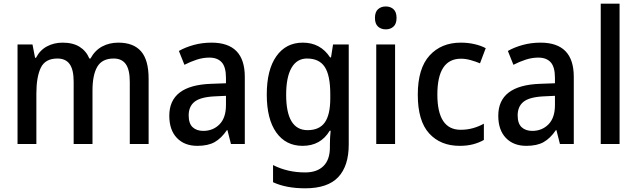

<svg xmlns="http://www.w3.org/2000/svg" viewBox="-20 -780 3450 1040"><path d="M621 -549Q703 -549 744 -502Q785 -455 785 -354V0H683V-337Q683 -402 661.5 -432.5Q640 -463 596 -463Q533 -463 507 -418.5Q481 -374 481 -290V0H379V-338Q379 -402 357.5 -432.5Q336 -463 291 -463Q225 -463 201 -413Q177 -363 177 -273V0H75V-539H156L170 -467H175Q196 -508 234 -528.5Q272 -549 319 -549Q375 -549 411 -526.5Q447 -504 464 -463H470Q494 -507 533 -528Q572 -549 621 -549Z M1126 -549Q1306 -549 1306 -364V0H1231L1212 -75H1209Q1179 -31 1143 -10.5Q1107 10 1049 10Q979 10 938 -33Q897 -76 897 -153Q897 -318 1123 -326L1204 -329V-358Q1204 -417 1181 -442.5Q1158 -468 1114 -468Q1080 -468 1046 -457Q1012 -446 979 -429L949 -504Q984 -524 1029.5 -536.5Q1075 -549 1126 -549ZM1141 -258Q1065 -254 1033.5 -228.5Q1002 -203 1002 -155Q1002 -111 1023.5 -91Q1045 -71 1081 -71Q1134 -71 1169 -106.5Q1204 -142 1204 -211V-261Z M1620 -549Q1716 -549 1768 -469H1773L1784 -539H1869V3Q1869 119 1812 179.5Q1755 240 1633 240Q1530 240 1459 207V114Q1537 154 1633 154Q1697 154 1732 119.5Q1767 85 1767 18V0Q1767 -13 1768 -35Q1769 -57 1771 -72H1766Q1717 10 1619 10Q1528 10 1476.5 -62.5Q1425 -135 1425 -268Q1425 -402 1477 -475.5Q1529 -549 1620 -549ZM1643 -463Q1588 -463 1559 -412.5Q1530 -362 1530 -267Q1530 -75 1646 -75Q1710 -75 1739.5 -117Q1769 -159 1769 -247V-270Q1769 -372 1739 -417.5Q1709 -463 1643 -463Z M2070 -745Q2095 -745 2111.5 -730Q2128 -715 2128 -683Q2128 -651 2111.5 -636Q2095 -621 2070 -621Q2044 -621 2027.5 -636Q2011 -651 2011 -683Q2011 -715 2027.5 -730Q2044 -745 2070 -745ZM2120 -539V0H2018V-539Z M2470 10Q2366 10 2304.5 -57.5Q2243 -125 2243 -267Q2243 -409 2306.5 -479Q2370 -549 2476 -549Q2515 -549 2550 -541Q2585 -533 2611 -519L2580 -437Q2556 -447 2529 -454.5Q2502 -462 2477 -462Q2349 -462 2349 -268Q2349 -77 2475 -77Q2511 -77 2542.5 -86Q2574 -95 2601 -110V-22Q2575 -7 2542.5 1.5Q2510 10 2470 10Z M2908 -549Q3088 -549 3088 -364V0H3013L2994 -75H2991Q2961 -31 2925 -10.5Q2889 10 2831 10Q2761 10 2720 -33Q2679 -76 2679 -153Q2679 -318 2905 -326L2986 -329V-358Q2986 -417 2963 -442.5Q2940 -468 2896 -468Q2862 -468 2828 -457Q2794 -446 2761 -429L2731 -504Q2766 -524 2811.5 -536.5Q2857 -549 2908 -549ZM2923 -258Q2847 -254 2815.5 -228.5Q2784 -203 2784 -155Q2784 -111 2805.5 -91Q2827 -71 2863 -71Q2916 -71 2951 -106.5Q2986 -142 2986 -211V-261Z M3336 0H3234V-760H3336Z"/></svg>

Font: Noto Sans Lao UI SemCond Med
Style: Regular
Weight: 500
Width: 4
Designer: Monotype Design Team
Foundry: Monotype Imaging Inc.
Version: Version 2.000; ttfautohint (v1.8.4.7-5d5b)